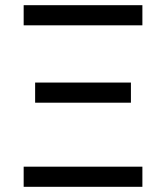

<svg xmlns="http://www.w3.org/2000/svg" viewBox="-20 -720 640 740"><path d="M71.2 0H528.8V-77.6H71.2ZM115.4 -324.2H484.6V-401.8H115.4ZM71.2 -622.4H528.8V-700H71.2Z"/></svg>

Font: CommitMonoV143 ExtLt
Style: Regular
Weight: 200
Monospace: yes
Designer: Eigil Nikolajsen
Foundry: Eigil Nikolajsen
Version: Version 1.143